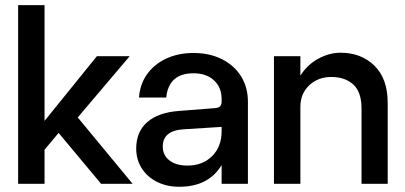

<svg xmlns="http://www.w3.org/2000/svg" viewBox="-20 -720 1588 752"><path d="M359.5 -500H488L284.5 -260L499.5 0H376L209.5 -199.5L154.5 -133.5V0H51V-700H154.5V-246.5Z M951 -321.5V0H848V-73.5Q797 11.5 682 11.5Q633 11.5 594.8 -7.8Q556.5 -27 535 -61Q513.5 -95 513.5 -138.5Q513.5 -204 556.8 -241.8Q600 -279.5 681 -285.5L822 -296.5Q848 -298 848 -320.5V-332Q848 -377.5 818.2 -405.2Q788.5 -433 737.5 -433Q641 -433 631 -338H524.5Q528 -390 556 -429.2Q584 -468.5 631 -490.5Q678 -512.5 738 -512.5Q801 -512.5 849.2 -488.2Q897.5 -464 924.2 -421Q951 -378 951 -321.5ZM617.5 -146Q617.5 -112 643.5 -91.8Q669.5 -71.5 714 -71.5Q773.5 -71.5 810.8 -108.5Q848 -145.5 848 -205.5V-223L698 -213.5Q617.5 -208 617.5 -146Z M1396 -294.5Q1396 -359.5 1363.8 -389Q1331.5 -418.5 1277.5 -418.5Q1225.5 -418.5 1191 -385.8Q1156.5 -353 1156.5 -301.5V0H1053V-500H1156.5V-424Q1184 -467 1226.8 -490.2Q1269.5 -513.5 1314 -513.5Q1394.5 -513.5 1446.5 -462.8Q1498.5 -412 1498.5 -316.5V0H1396Z"/></svg>

Font: Overused Grotesk Medium
Style: Regular
Weight: 525
Version: Version 0.004